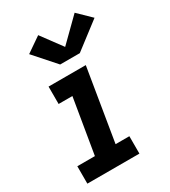

<svg xmlns="http://www.w3.org/2000/svg" viewBox="-189 -870 855 965"><g transform="rotate(-30 238.0 -388.0)"><path d="M28 0V-101H130L183 -419H103V-520H319L250 -101H330V0ZM209 -587 100 -710 187 -770 275 -651 402 -776 476 -704 323 -587Z"/></g></svg>

Font: Iosevka Etoile Oblique
Style: Bold
Weight: 700
Italic angle: -9°
Designer: Belleve Invis
Foundry: Belleve Invis
Version: Version 15.5.2; ttfautohint (v1.8.4)